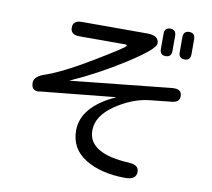

<svg xmlns="http://www.w3.org/2000/svg" viewBox="-90 -887 1181 1068"><g transform="rotate(10 500.0 -353.5)"><path d="M557.6 -356.4 138.7 -314.5 125 -312.5Q85 -310.5 85 -355.5Q85 -388.7 136.7 -408.2Q233.4 -439.5 398.9 -539.1Q564.5 -638.7 564.5 -647.5Q564.5 -654.3 556.6 -654.3H295.9Q246.1 -654.3 246.1 -694.8Q246.1 -735.4 295.9 -735.4H665Q731.4 -735.4 731.4 -690.4Q731.4 -658.2 583.5 -563.5Q435.5 -468.8 283.2 -401.4L857.4 -460.9H868.2Q909.2 -460.9 909.2 -422.9Q909.2 -388.7 864.3 -384.8L742.2 -372.1Q645.5 -361.3 551.8 -297.4Q458 -233.4 458 -151.4Q458 -21.5 690.4 -9.8Q746.1 -6.8 746.1 32.2Q746.1 77.1 684.6 77.1Q547.9 77.1 458.5 22.5Q369.1 -32.2 369.1 -135.7Q369.1 -270.5 557.6 -356.4ZM861.3 -749Q861.3 -784.2 894.5 -784.2Q927.7 -784.2 927.7 -749V-664.1Q927.7 -628.9 894.5 -628.9Q861.3 -628.9 861.3 -664.1V-749ZM754.9 -749Q754.9 -784.2 787.1 -784.2Q820.3 -784.2 820.3 -749V-664.1Q820.3 -628.9 787.1 -628.9Q754.9 -628.9 754.9 -664.1V-749Z"/></g></svg>

Font: jf-openhuninn-1.0
Style: Regular
Weight: 400
Designer: [Kosugi Maru]
      Designed by Motoya company      

      [Varela Round]
      Joe Prince(Latin component); Avraham Co
Foundry: justfont CO.,LTD.
Version: 1.0